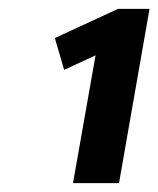

<svg xmlns="http://www.w3.org/2000/svg" viewBox="-20 -822 358 434"><path d="M145 -408 196 -697 125 -664 104 -736 247 -802H318L249 -408Z"/></svg>

Font: Gantari
Style: Bold Italic
Weight: 700
Italic angle: -10°
Designer: Anugrah Pasau
Foundry: Lafontype
Version: Version 1.000; ttfautohint (v1.8.4.7-5d5b)